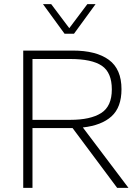

<svg xmlns="http://www.w3.org/2000/svg" viewBox="-20 -914 673 934"><path d="M93 0V-668H334Q448 -668 509.5 -623Q571 -578 571 -480Q571 -392 522.5 -348Q474 -304 383 -294L605 0H550L333 -291H138V0ZM138 -331H322Q420 -331 472 -364Q524 -397 524 -479Q524 -561 475.5 -594Q427 -627 322 -627H138ZM294 -750 189 -894H229L317 -777L405 -894H445L340 -750Z"/></svg>

Font: Gantari ExtraLight
Style: Regular
Weight: 250
Designer: Anugrah Pasau
Foundry: Lafontype
Version: Version 1.000